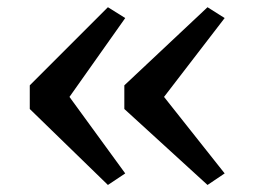

<svg xmlns="http://www.w3.org/2000/svg" viewBox="-20 -565 714 532"><path d="M279 -545 327 -515 172.5 -296.5 327 -84.5 279 -52.5 62.5 -263V-328.5ZM555 -545 602.5 -515 434.5 -296.5 602.5 -84.5 555 -52.5 324.5 -263V-328.5Z"/></svg>

Font: Merriweather 28pt
Style: Regular
Weight: 400
Version: Version 2.100